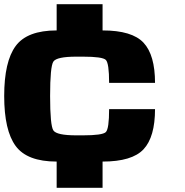

<svg xmlns="http://www.w3.org/2000/svg" viewBox="-20 -770 884 915"><path d="M468.8 -750V-625Q609.4 -625 664.1 -566.4Q718.8 -507.8 718.8 -375H500Q500 -468.8 484.4 -484.4Q468.8 -500 375 -500H343.8Q250 -500 234.4 -476.6Q218.8 -453.1 218.8 -312.5Q218.8 -171.9 234.4 -148.4Q250 -125 343.8 -125H375Q468.8 -125 484.4 -140.6Q500 -156.2 500 -250H718.8Q718.8 -117.2 664.1 -58.6Q609.4 0 468.8 0V125H250V0Q109.4 0 54.7 -74.2Q0 -148.4 0 -312.5Q0 -476.6 54.7 -550.8Q109.4 -625 250 -625V-750Z"/></svg>

Font: CraftyPE
Style: Regular
Weight: 400
Designer: Erek Butcher
Foundry: Haunted Coop
Version: Version 0.018;April 4, 2024;FontCreator 15.0.0.2962 64-bit